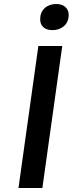

<svg xmlns="http://www.w3.org/2000/svg" viewBox="-20 -936 362 956"><path d="M191 0 290 -707H171L72 0ZM241 -786Q276 -786 299 -806.5Q322 -827 322 -862Q322 -886 305.5 -901Q289 -916 260 -916Q225 -916 202.5 -895.5Q180 -875 180 -840Q180 -815 196 -800.5Q212 -786 241 -786Z"/></svg>

Font: Brisa Sans Medium
Style: Italic
Weight: 600
Italic angle: -8°
Designer: Dalton Maag Ltd
Foundry: Dalton Maag Ltd
Version: Version 1.101;July 10, 2019;FontCreator 11.5.0.2425 64-bit